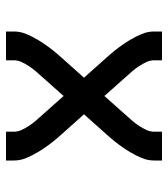

<svg xmlns="http://www.w3.org/2000/svg" viewBox="20 -580 560 640"><g transform="rotate(90 300.0 -260.0)"><path d="M85 0V-26Q85 -48 93.5 -68Q102 -88 113 -106.5Q124 -125 137 -142.5Q150 -160 164 -176L239 -260L164 -344Q150 -360 137 -377.5Q124 -395 113 -413.5Q102 -432 93.5 -452Q85 -472 85 -494V-520H181V-494Q181 -480 187 -467.5Q193 -455 200.5 -443.5Q208 -432 217 -421.5Q226 -411 236 -400L300 -328L364 -400Q374 -411 383 -421.5Q392 -432 399.5 -443.5Q407 -455 413 -467.5Q419 -480 419 -494V-520H515V-494Q515 -472 506.5 -452Q498 -432 487 -413.5Q476 -395 463 -377.5Q450 -360 436 -344L361 -260L436 -176Q450 -160 463 -142.5Q476 -125 487 -106.5Q498 -88 506.5 -68Q515 -48 515 -26V0H419V-26Q419 -40 413 -52.5Q407 -65 399.5 -76.5Q392 -88 383 -98.5Q374 -109 364 -120L300 -192L236 -120Q226 -109 217 -98.5Q208 -88 200.5 -76.5Q193 -65 187 -52.5Q181 -40 181 -26V0Z"/></g></svg>

Font: Iosevka Fixed Curly Md Ex
Style: Regular
Weight: 500
Width: 7
Monospace: yes
Designer: Belleve Invis
Foundry: Belleve Invis
Version: Version 30.1.2